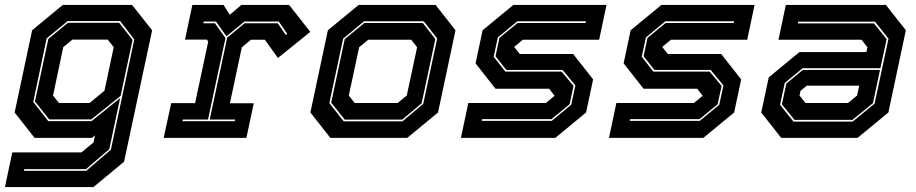

<svg xmlns="http://www.w3.org/2000/svg" viewBox="-40 -560 3720 780"><path d="M-20 200 10 59H291L340 18.5L346 -10L334 0H100.5L19.5 -103L90.5 -437L215 -540H496.5L578 -437L464 97L339.5 200ZM57 134H310.5L410.5 48L505.5 -400L448 -474.5H235L149.5 -404L95 -146L156 -68H332L448 -161.5L404 46L309.5 127H58.5ZM160 -75 102 -148 156.5 -402 236 -467.5H444L498.5 -398L450 -170.5L331 -75ZM199.5 -141.5H324L384.5 -191.5L422 -368.5L397.5 -399H254L217 -368.5L175.5 -172Z M625 0 655.5 -141H752.5L806 -391.5L800 -399H711.5L741.5 -540H868L893.5 -500L940.5 -540H1134.5L1220.5 -430.5L1089 -324.5L1036 -398.5H979.5L942.5 -368L894 -140.5H991L961 0ZM701 -67.5H913.5L915 -74.5H812L883 -407L953.5 -465.5H1088.5L1121 -418L1127 -422.5L1092.5 -472.5H953L880 -412.5L837.5 -472.5H787.5L786 -465.5H833L876 -405.5L805 -74.5H702.5Z M1302 0 1221 -103 1292 -437 1417 -540H1729.5L1810.5 -437L1739.5 -103L1614.5 0ZM1356.5 -67H1595L1679.5 -138.5L1736 -403.5L1681.5 -473.5H1439L1354 -403L1298 -141ZM1360.5 -74 1305.5 -143 1360.5 -401 1440 -466.5H1677.5L1728.5 -401.5L1673 -140.5L1594 -74ZM1401 -141.5H1575.5L1612.5 -172L1654.5 -368L1630.5 -398.5H1456L1419 -368L1377 -172Z M1832.5 0 1862.5 -141.5H2177.5L2214.5 -172L2214 -169.5L2191 -199.5H1973L1892 -302.5L1920.5 -437L2045.5 -540H2424L2394 -398.5H2084L2047 -368L2047.5 -371L2071.5 -340.5H2288.5L2369.5 -237.5L2341 -103L2216 0ZM1917 -69H2201.5L2280.5 -134.5L2297.5 -213L2245.5 -276H2017L1973 -331.5L1989 -406L2062.5 -466.5H2339L2340.5 -473.5H2061.5L1982.5 -408L1965.5 -329.5L2013 -269H2241.5L2290 -211L2274 -136.5L2200.5 -76H1918.5Z M2434 0 2464 -141.5H2779L2816 -172L2815.5 -169.5L2792.5 -199.5H2574.5L2493.5 -302.5L2522 -437L2647 -540H3025.5L2995.5 -398.5H2685.5L2648.5 -368L2649 -371L2673 -340.5H2890L2971 -237.5L2942.5 -103L2817.5 0ZM2518.5 -69H2803L2882 -134.5L2899 -213L2847 -276H2618.5L2574.5 -331.5L2590.5 -406L2664 -466.5H2940.5L2942 -473.5H2663L2584 -408L2567 -329.5L2614.5 -269H2843L2891.5 -211L2875.5 -136.5L2802 -76H2520Z M3133.5 0 3052.5 -103 3083 -245.5 3207.5 -348.5H3479.5L3484 -368L3460 -398.5H3122.5L3152.5 -540H3559L3640 -437L3569 -103L3444 0ZM3187.5 -73 3136.5 -136 3154.5 -220.5 3221.5 -276H3535L3506.5 -141L3423 -73ZM3183.5 -66H3424L3513 -139L3569.5 -403L3514.5 -472H3203L3201.5 -465H3510.5L3562 -401L3536.5 -283H3221L3148 -223L3129 -134ZM3232.5 -141.5H3405L3442 -172L3450.5 -212H3237.5L3212 -191L3208 -172Z"/></svg>

Font: Tourney ExtraBold
Style: Italic
Weight: 800
Italic angle: -12°
Version: Version 1.015